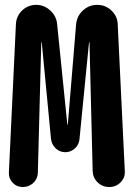

<svg xmlns="http://www.w3.org/2000/svg" viewBox="-20 -750 540 770"><path d="M452.1 -652.3 480.5 -64.5Q482.4 -38.1 463.9 -19Q445.3 0 418 0Q390.6 0 371.6 -18.6Q352.5 -37.1 351.6 -64.5L338.9 -579.1Q338.9 -580.1 337.9 -580.1Q336.9 -580.1 336.9 -579.1L298.8 -192.4Q296.9 -169.9 280.3 -154.8Q263.7 -139.6 241.7 -139.6Q219.7 -139.6 203.6 -154.8Q187.5 -169.9 184.6 -192.4L147.5 -579.1Q147.5 -580.1 146.5 -580.1Q145.5 -580.1 145.5 -579.1L131.8 -57.6Q130.9 -32.2 113.3 -16.1Q95.7 0 71.3 0Q46.9 0 30.8 -17.1Q14.6 -34.2 15.6 -57.6L43.9 -654.3Q45.9 -686.5 69.3 -708.5Q92.8 -730.5 125 -730.5Q157.2 -730.5 181.6 -708Q206.1 -685.5 209 -654.3L250 -251Q250 -250 251 -250Q252 -250 252 -251L285.2 -652.3Q288.1 -685.5 312.5 -708Q336.9 -730.5 370.1 -730.5Q403.3 -730.5 427.2 -707.5Q451.2 -684.6 452.1 -652.3Z"/></svg>

Font: Rounded-X Mgen+ 1mn bold
Style: Bold
Weight: 700
Designer: [Source Han Sans]
Ryoko NISHIZUKA  (kana & ideographs); Paul D. Hunt (Latin, Greek & Cyrillic); Wenlong ZHANG  (bopomofo
Version: Version 1.059.20150602